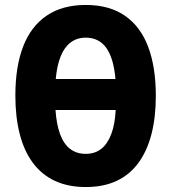

<svg xmlns="http://www.w3.org/2000/svg" viewBox="-20 -745 701 775"><path d="M609 -358Q609 -272 591.5 -204Q574 -136 539 -88Q504 -40 451 -15Q398 10 326 10Q255 10 201.5 -15Q148 -40 112.5 -88Q77 -136 59.5 -204.5Q42 -273 42 -359Q42 -476 73.5 -557.5Q105 -639 168.5 -682Q232 -725 326 -725Q422 -725 485 -681Q548 -637 578.5 -555Q609 -473 609 -358ZM326 -124Q363 -124 388.5 -144Q414 -164 429 -203.5Q444 -243 447 -301H204Q208 -243 222.5 -203.5Q237 -164 263 -144Q289 -124 326 -124ZM326 -593Q291 -593 265.5 -574Q240 -555 225 -518Q210 -481 205 -426H446Q439 -509 409.5 -551Q380 -593 326 -593Z"/></svg>

Font: Noto Sans Display Condensed ExtraBold
Style: Regular
Weight: 800
Width: 3
Designer: Monotype Design Team
Foundry: Monotype Imaging Inc.
Version: Version 2.003